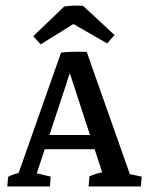

<svg xmlns="http://www.w3.org/2000/svg" viewBox="-20 -674 535 694"><path d="M280.3 -652.8 394 -547.4 367.2 -517.1 216.8 -603.5ZM280.3 -652.8 272.5 -604 127 -513.7 100.1 -543 211.9 -650.4Q228.5 -652.8 244.6 -653.6Q260.7 -654.3 280.3 -652.8ZM293.5 -486.3 452.6 -35.2 428.7 -48.8 492.2 -35.6 489.3 0H300.3L303.2 -36.6Q326.2 -46.9 360.4 -53.7L353 -40L218.3 -452.6L200.7 -483.9Q220.2 -486.3 245.1 -486.8Q270 -487.3 293.5 -486.3ZM256.8 -483.4 108.9 -35.2 103 -49.8 163.1 -35.6 160.6 0H6.3L9.3 -34.7Q20.5 -41 35.6 -45.7Q50.8 -50.3 67.4 -53.2L42.5 -35.2L200.7 -483.9ZM114.7 -134.8 130.9 -186H346.7L363.3 -134.8Z"/></svg>

Font: Markazi Text Medium
Style: Regular
Weight: 500
Designer: Borna Izadpanah (Arabic designer), Fiona Ross (Arabic design director) and Florian Runge (Latin designer)
Foundry: Borna Izadpanah and Florian Runge
Version: Version 1.001